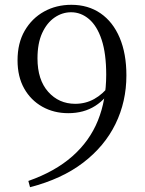

<svg xmlns="http://www.w3.org/2000/svg" viewBox="-20 -763 602 799"><path d="M105 16 98 -10Q209 -49 281 -112.5Q353 -176 387.5 -261.5Q422 -347 422 -452Q422 -540 403 -597.5Q384 -655 350.5 -683.5Q317 -712 276 -712Q239 -712 207 -690Q175 -668 155.5 -625.5Q136 -583 136 -520Q136 -431 180.5 -381Q225 -331 293 -331Q336 -331 372 -351Q408 -371 437 -409L457 -404H449Q424 -353 376.5 -322.5Q329 -292 264 -292Q204 -292 156 -319Q108 -346 80.5 -395Q53 -444 53 -512Q53 -584 83 -635.5Q113 -687 163.5 -715Q214 -743 277 -743Q347 -743 398.5 -707.5Q450 -672 478 -606Q506 -540 506 -449Q506 -340 460.5 -247Q415 -154 326 -86Q237 -18 105 16Z"/></svg>

Font: Noto Serif SC
Style: Regular
Weight: 400
Designer: Ryoko NISHIZUKA 西塚涼子 (kana & ideographs); Frank Grießhammer (Latin, Greek & Cyrillic); Wenlong ZHANG 张文龙 (bopomofo); San
Foundry: Adobe
Version: Version 2.002-H1;hotconv 1.1.0;makeotfexe 2.6.0